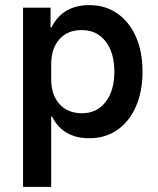

<svg xmlns="http://www.w3.org/2000/svg" viewBox="-20 -530 619 750"><path d="M70 200V-500H177.5V-422.5H180.8Q224.2 -510 329.2 -510Q391.7 -510 438.3 -477.5Q485 -445 510.8 -386.7Q536.7 -328.3 536.7 -250Q536.7 -172.5 510.8 -113.8Q485 -55 438.3 -22.5Q391.7 10 329.2 10Q225 10 183.3 -75H180V200ZM299.2 -87.5Q358.3 -87.5 392.5 -131.7Q426.7 -175.8 426.7 -250Q426.7 -324.2 392.5 -368.3Q358.3 -412.5 299.2 -412.5Q243.3 -412.5 211.7 -376.2Q180 -340 180 -280V-220Q180 -160 211.7 -124.2Q243.3 -88.3 299.2 -87.5Z"/></svg>

Font: Funnel Sans Light Medium
Style: Regular
Weight: 500
Version: Version 1.000